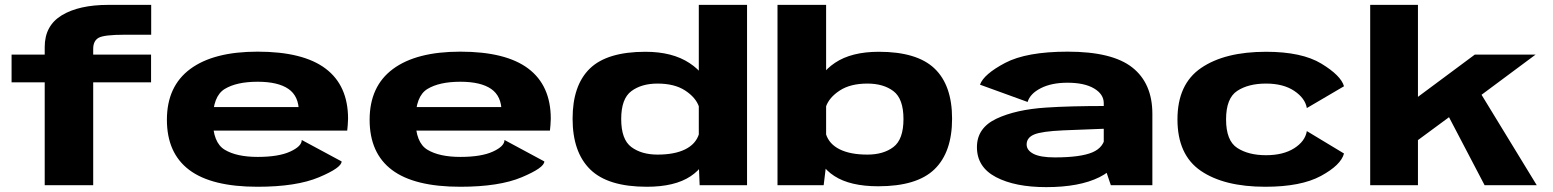

<svg xmlns="http://www.w3.org/2000/svg" viewBox="-20 -760 6372 788"><path d="M492.5 -617.5Q407.5 -617.5 385 -605Q362.5 -592.5 362.5 -559.5V-536H600V-422H362.5V0H163.5V-422H27.5V-536H163.5V-567Q163.5 -655 234 -697.5Q304.5 -740 425 -740H600.5V-617.5H492.5Z M1382 -97.5Q1382 -71.5 1289.2 -32.5Q1196.5 6.5 1037 6.5Q848.5 6.5 756.8 -62.5Q665 -131.5 665 -268.5Q665 -406 761 -477Q857 -548 1037 -548Q1224 -548 1316.2 -478.5Q1408.5 -409 1408.5 -272.5Q1407.5 -243.5 1405 -224H835.5V-320.5H1217L1206.5 -301.5Q1206.5 -365.5 1163.8 -395Q1121 -424.5 1037.5 -424.5Q951 -424.5 902.2 -394.8Q853.5 -365 853.5 -268.5Q853.5 -175 902.2 -145.5Q951 -116 1037.5 -116Q1123 -116 1170.8 -137.8Q1218.5 -159.5 1218.5 -185.5L1382 -97.5Z M2214 -97.5Q2214 -71.5 2121.2 -32.5Q2028.5 6.5 1869 6.5Q1680.5 6.5 1588.8 -62.5Q1497 -131.5 1497 -268.5Q1497 -406 1593 -477Q1689 -548 1869 -548Q2056 -548 2148.2 -478.5Q2240.5 -409 2240.5 -272.5Q2239.5 -243.5 2237 -224H1667.5V-320.5H2049L2038.5 -301.5Q2038.5 -365.5 1995.8 -395Q1953 -424.5 1869.5 -424.5Q1783 -424.5 1734.2 -394.8Q1685.5 -365 1685.5 -268.5Q1685.5 -175 1734.2 -145.5Q1783 -116 1869.5 -116Q1955 -116 2002.8 -137.8Q2050.5 -159.5 2050.5 -185.5L2214 -97.5Z M2634.5 6.5Q2475 6.5 2402.5 -64.5Q2330 -135.5 2330 -273Q2330 -410 2401 -478.8Q2472 -547.5 2629 -547.5Q2739.5 -547.5 2809.8 -501.2Q2880 -455 2889.5 -389.5L2848.5 -322.5Q2835.5 -360 2792 -388.5Q2748.5 -417 2678.5 -417Q2613 -417 2571.2 -386Q2529.5 -355 2529.5 -271.5Q2529.5 -187.5 2571.2 -156.5Q2613 -125.5 2678.5 -125.5Q2748.5 -125.5 2792 -147Q2835.5 -168.5 2848.5 -209.5L2889.5 -151.5Q2879 -79.5 2814.2 -36.5Q2749.5 6.5 2634.5 6.5ZM2851.5 0 2848 -84V-740H3046V0Z M3584.5 4.5Q3469.5 4.5 3404.5 -37.5Q3339.5 -79.5 3329 -151.5L3370 -209.5Q3383 -168.5 3426.5 -147Q3470 -125.5 3540 -125.5Q3606 -125.5 3647 -156.8Q3688 -188 3688 -271.5Q3688 -354.5 3647 -385.8Q3606 -417 3540 -417Q3470 -417 3426.5 -388.5Q3383 -360 3370 -322.5L3329 -389.5Q3339.5 -457 3407 -502.2Q3474.5 -547.5 3587 -547.5Q3743.5 -547.5 3815.5 -478.8Q3887.5 -410 3887.5 -273Q3887.5 -135.5 3815.5 -65.5Q3743.5 4.5 3584.5 4.5ZM3171 -740H3370.5V-83L3360.5 0H3171Z M4510 -86V-336.5Q4510 -373.5 4470.2 -397Q4430.5 -420.5 4361 -420.5Q4295.5 -420.5 4251.5 -398Q4207.5 -375.5 4197.5 -341.5L4002 -412.5Q4017.5 -455.5 4105.2 -501.8Q4193 -548 4362 -548Q4545 -548 4627.2 -483Q4709.5 -418 4709.5 -292.5V0H4539ZM4586 -152.5Q4574.5 -73.5 4492.2 -32.8Q4410 8 4274 8Q4146 8 4067.8 -33Q3989.5 -74 3989.5 -156Q3989.5 -235 4069.5 -272.8Q4149.5 -310.5 4273.5 -318.5Q4367.5 -325 4522.5 -325V-232Q4415.5 -228 4343.5 -225Q4255 -221 4224.2 -208Q4193.5 -195 4193.5 -167Q4193.5 -143 4221.8 -128.5Q4250 -114 4309 -114Q4414.5 -114 4463.5 -134.8Q4512.5 -155.5 4517 -206.5Z M5173 6.5Q5004 6.5 4908.2 -59Q4812.5 -124.5 4812.5 -270Q4812.5 -415 4909.8 -481.2Q5007 -547.5 5176 -547.5Q5323 -547.5 5403.2 -498.8Q5483.5 -450 5496 -406L5343.5 -316.5Q5336.5 -357 5291.8 -387Q5247 -417 5176 -417Q5103.5 -417 5057.8 -387Q5012 -357 5012 -270Q5012 -182.5 5058 -152.8Q5104 -123 5176 -123Q5246.5 -123 5291.5 -151.5Q5336.5 -180 5343.5 -222L5496 -130Q5483.5 -82.5 5401.5 -38Q5319.5 6.5 5173 6.5Z M6073 0 5927 -279 5799.5 -185V0H5603.5V-740H5799.5V-362.5L6033 -536H6282.5L6060.5 -371L6287 0Z"/></svg>

Font: Anybody Wide
Style: Bold
Weight: 700
Width: 7
Designer: Tyler Finck
Foundry: Etcetera Type Company
Version: Version 1.000; ttfautohint (v1.8)